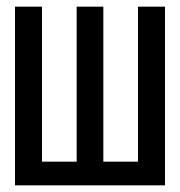

<svg xmlns="http://www.w3.org/2000/svg" viewBox="-20 -556 540 576"><path d="M25 -536H106V-71H210V-536H290V-71H394V-536H475V0H25Z"/></svg>

Font: Noto Sans Mono UI Cond
Style: Regular
Weight: 400
Width: 3
Monospace: yes
Designer: Monotype Design team
Foundry: Monotype Imaging Inc.
Version: Version 1.000